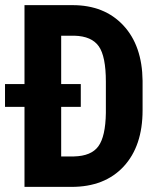

<svg xmlns="http://www.w3.org/2000/svg" viewBox="-24 -731 624 751"><path d="M71.8 0V-313H-4.4V-402.3H71.8V-710.9H259.8Q384.3 -710.9 458.3 -631.8Q532.2 -552.7 533.7 -415V-299.8Q533.7 -159.7 459.7 -79.8Q385.7 0 255.9 0ZM292 -313H215.3V-119.1H265.1Q333 -120.6 360.8 -158.9Q388.7 -197.3 390.1 -289.1V-411.1Q390.1 -510.7 362.3 -550Q334.5 -589.4 267.6 -591.3H215.3V-402.3H292Z"/></svg>

Font: Roboto Condensed
Style: Bold
Weight: 700
Designer: Google
Version: Version 2.134; 2016